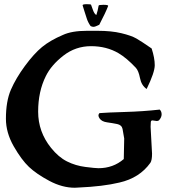

<svg xmlns="http://www.w3.org/2000/svg" viewBox="-20 -881 798 902"><path d="M443.4 -854.5Q443.4 -858.4 465.8 -858.4Q488.3 -858.4 488.3 -853.5Q476.6 -822.3 446.3 -764.6Q426.8 -754.9 419.4 -754.9Q412.1 -754.9 405.3 -758.8Q392.6 -777.3 387.2 -795.4Q381.8 -813.5 377 -827.1Q372.1 -840.8 368.2 -855.5V-856.4Q368.2 -861.3 387.2 -861.3Q406.2 -861.3 407.7 -858.9Q409.2 -856.4 416 -835.9Q422.9 -815.4 432.6 -810.5Q439.5 -831.1 443.4 -854.5ZM687.5 -285.2 694.3 -159.2Q694.3 -127.9 686.5 -116.2Q635.7 -44.9 541 -23.4Q463.9 -4.9 349.6 0L331.1 1Q272.5 1 211.9 -31.2Q151.4 -63.5 116.2 -96.7Q81.1 -129.9 44.4 -193.8Q7.8 -257.8 7.8 -323.2Q7.8 -405.3 31.2 -459.5Q54.7 -513.7 97.2 -571.3Q139.6 -628.9 177.7 -660.2Q215.8 -691.4 275.4 -716.8Q317.4 -736.3 388.7 -736.3H438.5Q502.9 -736.3 549.8 -725.1Q596.7 -713.9 620.6 -700.2Q644.5 -686.5 692.4 -653.3Q707 -608.4 707 -574.7Q707 -541 668.9 -462.9Q644.5 -479.5 637.7 -514.2Q630.9 -548.8 618.2 -562.5Q575.2 -608.4 537.1 -630.9Q480.5 -664.1 407.7 -664.1Q335 -664.1 277.8 -619.6Q220.7 -575.2 195.3 -523.4Q159.2 -451.2 159.2 -356.4Q159.2 -261.7 219.7 -186.5Q254.9 -142.6 294.9 -122.6Q335 -102.5 381.3 -96.7Q427.7 -90.8 442.4 -90.8Q511.7 -90.8 561.5 -133.8L563.5 -230.5Q563.5 -231.4 555.7 -275.4Q551.8 -293.9 530.3 -298.3Q508.8 -302.7 483.4 -306.2Q458 -309.6 447.8 -324.7Q437.5 -339.8 447.3 -349.6Q482.4 -352.5 567.4 -355Q652.3 -357.4 730.5 -366.2Q739.3 -357.4 739.3 -343.8Q739.3 -330.1 727.5 -316.4Q723.6 -312.5 716.8 -312.5L696.3 -315.4Q689.5 -315.4 688.5 -308.1Q687.5 -300.8 687.5 -285.2Z"/></svg>

Font: Essays1743
Style: Medium
Weight: 500
Designer: Based on the typeface in a 1743 English translation of the essays of Montaigne.  PostScript/TrueType font designed by Jo
Version: Version 002.100